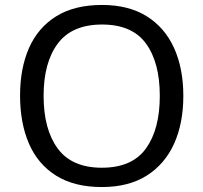

<svg xmlns="http://www.w3.org/2000/svg" viewBox="-20 -745 821 775"><path d="M720 -358Q720 -247 682.5 -164.5Q645 -82 572 -36Q499 10 391 10Q280 10 206.5 -36Q133 -82 97 -165Q61 -248 61 -359Q61 -469 97 -551Q133 -633 206.5 -679Q280 -725 392 -725Q499 -725 572 -679.5Q645 -634 682.5 -551.5Q720 -469 720 -358ZM156 -358Q156 -223 213 -145.5Q270 -68 391 -68Q513 -68 569 -145.5Q625 -223 625 -358Q625 -493 569 -569.5Q513 -646 392 -646Q271 -646 213.5 -569.5Q156 -493 156 -358Z"/></svg>

Font: Noto Sans Buhid
Style: Regular
Weight: 400
Designer: Monotype Design Team
Foundry: Monotype Imaging Inc.
Version: Version 2.001